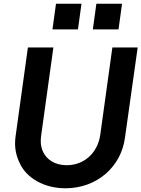

<svg xmlns="http://www.w3.org/2000/svg" viewBox="-20 -1000 760 1032"><path d="M399 -842 418 -980H281L262 -842ZM617 -842 636 -980H498L479 -842ZM332 12C499 12 632 -102 652 -262L720 -745H584L519 -276C505 -176 430 -112 339 -112C308 -112 281 -119 259 -132C214 -159 199 -203 199 -242C199 -251 200 -260 201 -270L267 -745H130L64 -269C62 -255 61 -242 61 -229C61 -191 70 -154 89 -117C125 -44 215 12 332 12Z"/></svg>

Font: Plus Jakarta Sans
Style: Bold Italic
Weight: 700
Italic angle: -8°
Designer: Gumpita Rahayu
Foundry: Tokotype
Version: Version 2.071;gftools[0.9.30]